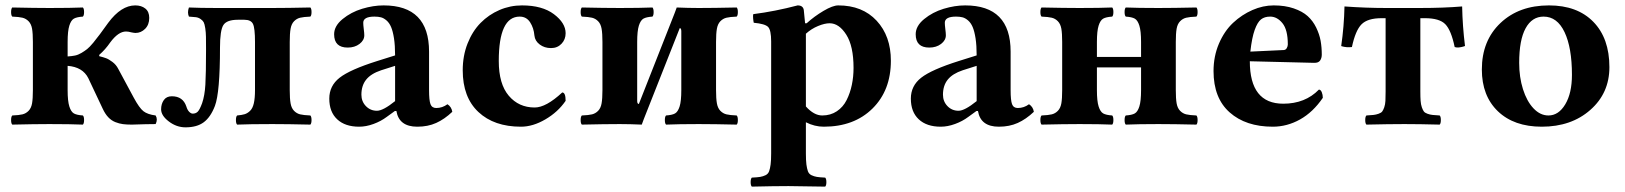

<svg xmlns="http://www.w3.org/2000/svg" viewBox="-20 -464 6075 718"><path d="M232.9 -217.8V-127Q232.9 -85.9 239.3 -65.9Q245.6 -45.9 256.3 -39.8Q267.1 -33.7 290 -32.2Q294.4 -27.8 294.4 -15.1Q294.4 -2.4 290 2Q244.1 0 164.1 0Q109.9 0 25.9 2Q21.5 -2.4 21.5 -15.1Q21.5 -27.8 25.9 -32.2Q51.3 -33.2 64.2 -36.4Q77.1 -39.6 86.9 -49.6Q96.7 -59.6 99.9 -77.4Q103 -95.2 103 -127V-307.1Q103 -338.9 99.9 -356.7Q96.7 -374.5 86.9 -384.5Q77.1 -394.5 64.2 -397.7Q51.3 -400.9 25.9 -401.9Q21.5 -406.2 21.5 -418.9Q21.5 -431.6 25.9 -436Q111.8 -434.1 165 -434.1Q246.1 -434.1 290 -436Q294.4 -431.6 294.4 -418.9Q294.4 -406.2 290 -401.9Q267.1 -400.4 256.3 -394.3Q245.6 -388.2 239.3 -368.2Q232.9 -348.1 232.9 -307.1V-252.9Q248.5 -253.9 260.5 -256.3Q272.5 -258.8 284.7 -266.1Q296.9 -273.4 305.9 -280.5Q314.9 -287.6 328.9 -304.4Q342.8 -321.3 353.5 -335.9Q364.3 -350.6 384.8 -378.9Q433.1 -443.8 485.8 -443.8Q508.8 -443.8 523.4 -432.1Q538.1 -420.4 538.1 -397Q538.1 -371.6 522.7 -356.2Q507.3 -340.8 486.8 -340.8Q481.9 -340.8 472.2 -342.8Q460 -346.2 451.2 -346.2Q422.4 -346.2 392.1 -305.2Q374 -278.8 351.1 -258.8V-253.9Q366.7 -250 376.7 -246.3Q386.7 -242.7 400.4 -232.4Q414.1 -222.2 421.9 -207L480 -99.1Q501 -60.1 516.4 -48.1Q531.7 -36.1 562 -32.2Q570.8 -17.6 562 0Q530.8 0 473.1 2Q453.1 2 439.7 0.2Q426.3 -1.5 411.4 -7.3Q396.5 -13.2 384.8 -25.6Q373 -38.1 363.8 -58.1L310.1 -171.9Q289.1 -213.4 232.9 -217.8Z M582.5 -55.2Q582.5 -75.2 592.5 -89.6Q602.5 -104 622.6 -104Q664.1 -104 676.8 -65.9Q680.7 -52.7 687.5 -45.9Q694.3 -39.1 700.7 -39.1Q711.9 -39.1 719.2 -46.1Q726.6 -53.2 735.8 -78.1Q745.6 -106.4 748 -147.5Q750.5 -188.5 750.5 -278.8Q750.5 -310.1 750.2 -326.2Q750 -342.3 747.6 -358.4Q745.1 -374.5 741.7 -380.9Q738.3 -387.2 730.2 -392.8Q722.2 -398.4 712.6 -399.7Q703.1 -400.9 686.5 -401.9Q679.7 -417 686.5 -436Q728.5 -434.1 789.6 -434.1H998.5Q1054.7 -434.1 1140.6 -436Q1145 -431.6 1145 -418.9Q1145 -406.2 1140.6 -401.9Q1115.2 -400.9 1102.3 -397.7Q1089.4 -394.5 1079.6 -384.5Q1069.8 -374.5 1066.7 -356.7Q1063.5 -338.9 1063.5 -307.1V-127Q1063.5 -95.2 1066.7 -77.4Q1069.8 -59.6 1079.6 -49.6Q1089.4 -39.6 1102.3 -36.4Q1115.2 -33.2 1140.6 -32.2Q1145 -27.8 1145 -15.1Q1145 -2.4 1140.6 2Q1056.6 0 998.5 0Q912.6 0 866.7 2Q862.3 -2.4 862.3 -15.1Q862.3 -27.8 866.7 -32.2Q884.3 -33.7 894.8 -36.9Q905.3 -40 915 -49.3Q924.8 -58.6 929.2 -77.6Q933.6 -96.7 933.6 -127V-307.1Q933.6 -358.9 926 -374.5Q918.5 -390.1 893.6 -390.1H869.6Q828.1 -390.1 815.4 -370.4Q802.7 -350.6 802.7 -286.1Q802.7 -118.2 783.7 -67.9Q767.6 -25.9 741.9 -6.8Q716.3 12.2 673.8 12.2Q640.1 12.2 611.3 -9.8Q582.5 -31.7 582.5 -55.2Z M1457.5 -85.9V-217.8L1405.3 -201.2Q1367.2 -188.5 1349.4 -166.3Q1331.5 -144 1331.5 -109.9Q1331.5 -84.5 1348.4 -67.1Q1365.2 -49.8 1389.6 -49.8Q1412.6 -49.8 1457.5 -85.9ZM1462.4 -48.8H1456.5L1426.3 -26.9Q1404.8 -10.7 1377 -0.5Q1349.1 9.8 1323.2 9.8Q1270.5 9.8 1241 -17.8Q1211.4 -45.4 1211.4 -95.2Q1211.4 -143.1 1250 -173.3Q1288.6 -203.6 1390.6 -235.8L1457.5 -256.8Q1457.5 -293.9 1453.4 -320.6Q1449.2 -347.2 1442.6 -362.8Q1436 -378.4 1425.5 -387.5Q1415 -396.5 1404.8 -399.2Q1394.5 -401.9 1380.4 -401.9Q1338.4 -401.9 1338.4 -378.9Q1338.4 -371.1 1340.3 -355.5Q1342.3 -339.8 1342.3 -332Q1342.3 -313.5 1324.5 -299.8Q1306.6 -286.1 1280.3 -286.1Q1229.5 -286.1 1229.5 -335.9Q1229.5 -366.7 1261 -392.6Q1292.5 -418.5 1334.2 -431.2Q1376 -443.8 1414.6 -443.8Q1584.5 -443.8 1584.5 -271V-127Q1584.5 -88.9 1589.8 -74.5Q1595.2 -60.1 1611.3 -60.1Q1634.3 -60.1 1653.3 -74.2Q1668.5 -64.5 1671.4 -45.9Q1642.1 -18.1 1611.1 -4.2Q1580.1 9.8 1540.5 9.8Q1472.2 9.8 1462.4 -48.8Z M2095.2 -86.9Q2066.4 -44.9 2019.5 -17.6Q1972.7 9.8 1928.2 9.8Q1827.6 9.8 1769 -45.2Q1710.4 -100.1 1710.4 -201.2Q1710.4 -255.4 1728.5 -301.3Q1746.6 -347.2 1777.1 -378.2Q1807.6 -409.2 1847.7 -426.5Q1887.7 -443.8 1932.1 -443.8Q2007.8 -443.8 2051.5 -410.9Q2095.2 -377.9 2095.2 -339.8Q2095.2 -316.4 2079.8 -300.3Q2064.5 -284.2 2040.5 -284.2Q2016.1 -284.2 1998.3 -297.6Q1980.5 -311 1978.5 -331.1Q1976.1 -359.4 1962.4 -380.6Q1948.7 -401.9 1923.3 -401.9Q1845.2 -401.9 1845.2 -235.8Q1845.2 -149.9 1882.6 -106Q1919.9 -62 1979.5 -62Q2022 -62 2082.5 -118.2Q2095.2 -118.2 2095.2 -86.9Z M2369.1 -75.2 2502.9 -415Q2504.4 -418.9 2506.8 -425.5Q2509.3 -432.1 2510.7 -436Q2554.7 -434.1 2592.8 -434.1Q2648.9 -434.1 2734.9 -436Q2739.3 -431.6 2739.3 -418.9Q2739.3 -406.2 2734.9 -401.9Q2709.5 -400.9 2696.5 -397.7Q2683.6 -394.5 2673.8 -384.5Q2664.1 -374.5 2660.9 -356.7Q2657.7 -338.9 2657.7 -307.1V-127Q2657.7 -95.2 2660.9 -77.4Q2664.1 -59.6 2673.8 -49.6Q2683.6 -39.6 2696.5 -36.4Q2709.5 -33.2 2734.9 -32.2Q2739.3 -27.8 2739.3 -15.1Q2739.3 -2.4 2734.9 2Q2650.9 0 2592.8 0Q2516.6 0 2470.7 2Q2466.3 -2.4 2466.3 -15.1Q2466.3 -27.8 2470.7 -32.2Q2493.7 -33.7 2504.4 -39.8Q2515.1 -45.9 2521.5 -65.9Q2527.8 -85.9 2527.8 -127V-347.2Q2527.8 -358.9 2522 -358.9L2387.7 -19Q2386.2 -15.1 2383.8 -8.5Q2381.3 -2 2379.9 2Q2335.9 0 2297.9 0Q2241.7 0 2155.8 2Q2151.4 -2.4 2151.4 -15.1Q2151.4 -27.8 2155.8 -32.2Q2181.2 -33.2 2194.1 -36.4Q2207 -39.6 2216.8 -49.6Q2226.6 -59.6 2229.7 -77.4Q2232.9 -95.2 2232.9 -127V-307.1Q2232.9 -338.9 2229.7 -356.7Q2226.6 -374.5 2216.8 -384.5Q2207 -394.5 2194.1 -397.7Q2181.2 -400.9 2155.8 -401.9Q2151.4 -406.2 2151.4 -418.9Q2151.4 -431.6 2155.8 -436Q2239.7 -434.1 2297.9 -434.1Q2374 -434.1 2419.9 -436Q2424.3 -431.6 2424.3 -418.9Q2424.3 -406.2 2419.9 -401.9Q2397 -400.4 2386.2 -394.3Q2375.5 -388.2 2369.1 -368.2Q2362.8 -348.1 2362.8 -307.1V-86.9Q2362.8 -75.2 2369.1 -75.2Z M2993.7 -337.9V-65.9Q3023.9 -32.2 3054.7 -32.2Q3085.9 -32.2 3109.4 -47.9Q3132.8 -63.5 3146 -89.8Q3159.2 -116.2 3165.5 -146.5Q3171.9 -176.8 3171.9 -210Q3171.9 -291.5 3144.8 -334.2Q3117.7 -377 3082.5 -377Q3064 -377 3039.1 -366.7Q3014.2 -356.4 2993.7 -337.9ZM2791.5 233.9Q2787.1 229.5 2787.1 217Q2787.1 204.6 2791.5 200.2Q2812.5 199.2 2822.8 197.5Q2833 195.8 2842.8 191.2Q2852.5 186.5 2856.2 176.3Q2859.9 166 2861.8 150.9Q2863.8 135.7 2863.8 109.9V-309.1Q2863.8 -351.6 2852.3 -363.3Q2840.8 -375 2798.8 -378.9Q2797.4 -383.8 2796.4 -395Q2795.4 -406.2 2796.9 -411.1Q2877.9 -421.4 2962.9 -443.8Q2982.9 -443.8 2985.8 -426.8Q2989.7 -391.1 2990.7 -377H2996.6Q3024.9 -402.8 3059.6 -423.3Q3094.2 -443.8 3114.7 -443.8Q3205.1 -443.8 3258.3 -386.5Q3311.5 -329.1 3311.5 -236.8Q3311.5 -126 3242.7 -58.1Q3173.8 9.8 3060.5 9.8Q3026.4 9.8 2993.7 -6.8V109.9Q2993.7 135.7 2995.6 150.9Q2997.6 166 3001.2 176.3Q3004.9 186.5 3014.6 191.2Q3024.4 195.8 3034.7 197.5Q3044.9 199.2 3065.9 200.2Q3070.3 204.6 3070.3 217Q3070.3 229.5 3065.9 233.9Q3043.5 233.4 2997.3 232.9Q2951.2 232.4 2928.7 231.9Q2875.5 231.9 2791.5 233.9Z M3632.3 -85.9V-217.8L3580.1 -201.2Q3542 -188.5 3524.2 -166.3Q3506.3 -144 3506.3 -109.9Q3506.3 -84.5 3523.2 -67.1Q3540 -49.8 3564.5 -49.8Q3587.4 -49.8 3632.3 -85.9ZM3637.2 -48.8H3631.3L3601.1 -26.9Q3579.6 -10.7 3551.8 -0.5Q3523.9 9.8 3498 9.8Q3445.3 9.8 3415.8 -17.8Q3386.2 -45.4 3386.2 -95.2Q3386.2 -143.1 3424.8 -173.3Q3463.4 -203.6 3565.4 -235.8L3632.3 -256.8Q3632.3 -293.9 3628.2 -320.6Q3624 -347.2 3617.4 -362.8Q3610.8 -378.4 3600.3 -387.5Q3589.8 -396.5 3579.6 -399.2Q3569.3 -401.9 3555.2 -401.9Q3513.2 -401.9 3513.2 -378.9Q3513.2 -371.1 3515.1 -355.5Q3517.1 -339.8 3517.1 -332Q3517.1 -313.5 3499.3 -299.8Q3481.4 -286.1 3455.1 -286.1Q3404.3 -286.1 3404.3 -335.9Q3404.3 -366.7 3435.8 -392.6Q3467.3 -418.5 3509 -431.2Q3550.8 -443.8 3589.4 -443.8Q3759.3 -443.8 3759.3 -271V-127Q3759.3 -88.9 3764.6 -74.5Q3770 -60.1 3786.1 -60.1Q3809.1 -60.1 3828.1 -74.2Q3843.3 -64.5 3846.2 -45.9Q3816.9 -18.1 3785.9 -4.2Q3754.9 9.8 3715.3 9.8Q3647 9.8 3637.2 -48.8Z M3875 2Q3870.6 -2.4 3870.6 -15.1Q3870.6 -27.8 3875 -32.2Q3900.4 -33.2 3913.3 -36.4Q3926.3 -39.6 3936 -49.6Q3945.8 -59.6 3949 -77.4Q3952.1 -95.2 3952.1 -127V-307.1Q3952.1 -338.9 3949 -356.7Q3945.8 -374.5 3936 -384.5Q3926.3 -394.5 3913.3 -397.7Q3900.4 -400.9 3875 -401.9Q3870.6 -406.2 3870.6 -418.9Q3870.6 -431.6 3875 -436Q3960.9 -434.1 4017.1 -434.1Q4095.2 -434.1 4139.2 -436Q4143.6 -431.6 4143.6 -418.9Q4143.6 -406.2 4139.2 -401.9Q4116.2 -400.4 4105.5 -394.3Q4094.7 -388.2 4088.4 -368.2Q4082 -348.1 4082 -307.1V-251H4247.1V-307.1Q4247.1 -348.1 4240.7 -368.2Q4234.4 -388.2 4223.6 -394.3Q4212.9 -400.4 4189.9 -401.9Q4185.5 -406.2 4185.5 -418.9Q4185.5 -431.6 4189.9 -436Q4233.9 -434.1 4312 -434.1Q4368.2 -434.1 4454.1 -436Q4458.5 -431.6 4458.5 -418.9Q4458.5 -406.2 4454.1 -401.9Q4428.7 -400.9 4415.8 -397.7Q4402.8 -394.5 4393.1 -384.5Q4383.3 -374.5 4380.1 -356.7Q4377 -338.9 4377 -307.1V-127Q4377 -95.2 4380.1 -77.4Q4383.3 -59.6 4393.1 -49.6Q4402.8 -39.6 4415.8 -36.4Q4428.7 -33.2 4454.1 -32.2Q4458.5 -27.8 4458.5 -15.1Q4458.5 -2.4 4454.1 2Q4370.1 0 4312 0Q4235.8 0 4189.9 2Q4185.5 -2.4 4185.5 -15.1Q4185.5 -27.8 4189.9 -32.2Q4212.9 -33.7 4223.6 -39.8Q4234.4 -45.9 4240.7 -65.9Q4247.1 -85.9 4247.1 -127V-211.9H4082V-127Q4082 -85.9 4088.4 -65.9Q4094.7 -45.9 4105.5 -39.8Q4116.2 -33.7 4139.2 -32.2Q4143.6 -27.8 4143.6 -15.1Q4143.6 -2.4 4139.2 2Q4093.3 0 4017.1 0Q3959 0 3875 2Z M4655.8 -271 4780.8 -276.9Q4788.1 -277.3 4792 -284.2Q4795.9 -291 4795.9 -297.9Q4795.9 -352.5 4775.9 -377.2Q4755.9 -401.9 4730 -401.9Q4709 -401.9 4695.8 -391.6Q4682.6 -381.3 4672.1 -352.3Q4661.6 -323.2 4655.8 -271ZM4912.1 -128.9Q4918.9 -128.9 4922.9 -119.1Q4926.8 -109.4 4926.8 -98.1Q4890.1 -44.4 4841.6 -17.3Q4793 9.8 4739.7 9.8Q4638.7 9.8 4578.4 -43.7Q4518.1 -97.2 4518.1 -198.2Q4518.1 -253.4 4538.3 -300.8Q4558.6 -348.1 4591.3 -378.7Q4624 -409.2 4663.6 -426.5Q4703.1 -443.8 4743.2 -443.8Q4785.6 -443.8 4818.1 -432.6Q4850.6 -421.4 4870.1 -403.8Q4889.6 -386.2 4901.9 -361.1Q4914.1 -335.9 4918.5 -311.8Q4922.9 -287.6 4922.9 -259.8Q4922.9 -246.6 4916.5 -237.5Q4910.2 -228.5 4894 -229L4653.8 -234.9Q4653.8 -76.2 4778.8 -76.2Q4860.8 -76.2 4912.1 -128.9Z M5161.6 -122.1V-396H5146.5Q5094.2 -396 5071.5 -373Q5048.8 -350.1 5035.6 -288.1Q5016.1 -285.6 4997.6 -291L4995.6 -292Q5006.3 -365.7 5007.8 -439.9Q5087.9 -434.1 5163.6 -434.1H5289.6Q5378.9 -434.1 5447.8 -439.9Q5449.2 -366.7 5458.5 -292Q5458.5 -291.5 5451.4 -289.6Q5444.3 -287.6 5435.8 -286.6Q5427.2 -285.6 5419.9 -288.1Q5406.7 -351.1 5384.8 -373.5Q5362.8 -396 5308.6 -396H5291.5V-122.1Q5291.5 -100.6 5292.5 -86.9Q5293.5 -73.2 5297.1 -62.7Q5300.8 -52.2 5304.7 -47.1Q5308.6 -42 5318.1 -38.6Q5327.6 -35.2 5336.9 -34.2Q5346.2 -33.2 5363.8 -32.2Q5368.2 -27.8 5368.2 -15.1Q5368.2 -2.4 5363.8 2Q5287.6 0 5231.9 0Q5173.8 0 5089.8 2Q5085.4 -2.4 5085.4 -15.1Q5085.4 -27.8 5089.8 -32.2Q5107.4 -33.2 5116.5 -34.2Q5125.5 -35.2 5135.3 -38.6Q5145 -42 5148.9 -47.1Q5152.8 -52.2 5156.5 -62.7Q5160.2 -73.2 5160.9 -86.9Q5161.6 -100.6 5161.6 -122.1Z M5521.5 -204.1Q5521.5 -312 5591.1 -377.9Q5660.6 -443.8 5772.5 -443.8Q5878.4 -443.8 5938.5 -382.3Q5998.5 -320.8 5998.5 -212.9Q5998.5 -115.7 5927.2 -53Q5856 9.8 5745.6 9.8Q5641.6 9.8 5581.5 -47.9Q5521.5 -105.5 5521.5 -204.1ZM5752.4 -401.9Q5709 -401.9 5685.1 -358.2Q5661.1 -314.5 5661.1 -229Q5661.1 -175.3 5675.3 -130.4Q5689.5 -85.4 5714.6 -58.8Q5739.7 -32.2 5770.5 -32.2Q5808.6 -32.2 5833.5 -74Q5858.4 -115.7 5858.4 -184.1Q5858.4 -285.6 5830.8 -343.8Q5803.2 -401.9 5752.4 -401.9Z"/></svg>

Font: Common Serif
Style: Bold
Weight: 700
Designer: Philipp H. Poll, Khaled Hosny
Foundry: Stefan Peev, Context Ltd.
Version: Version 1.026